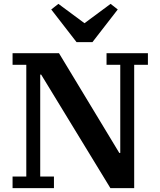

<svg xmlns="http://www.w3.org/2000/svg" viewBox="-20 -973 827 993"><path d="M45 -60H116V-638H45V-698H285L597 -182H602V-638H531V-698H745V-638H674V0H551L193 -587H188V-60H259V0H45ZM245 -924 282 -953 417 -853 552 -953 589 -924 458 -755H376Z"/></svg>

Font: IBM Plex Serif SemiBold
Style: Regular
Weight: 600
Designer: Mike Abbink, Paul van der Laan, Pieter van Rosmalen
Foundry: Bold Monday
Version: Version 2.5